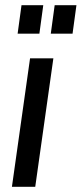

<svg xmlns="http://www.w3.org/2000/svg" viewBox="-20 -721 315 741"><path d="M26 0 96 -496H186L116 0ZM176 -591 191 -701H275L260 -591ZM48 -591 63 -701H147L132 -591Z"/></svg>

Font: Host Grotesk
Style: Italic
Weight: 400
Italic angle: -8°
Designer: Doğukan Karapınar based on Poppins by Indian Type Foundry, Jonny Pinhorn
Foundry: Element Type
Version: Version 1.001; ttfautohint (v1.8.4.7-5d5b)